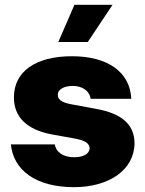

<svg xmlns="http://www.w3.org/2000/svg" viewBox="-20 -772 607 802"><path d="M358.4 -359.4H528.3C523.4 -470.7 430.7 -537.1 280.3 -537.1C130.9 -537.1 38.1 -474.6 38.1 -365.2C38.1 -283.2 91.8 -229.5 199.2 -210L292 -193.4C335 -185.5 353.5 -173.8 354.5 -152.3C353.5 -128.9 327.1 -115.2 290 -115.2C245.1 -115.2 214.8 -134.8 209 -168.9H25.4C36.1 -61.5 128.9 9.8 289.1 9.8C434.6 9.8 541 -61.5 542 -173.8C541 -252 489.3 -297.9 380.9 -317.4L275.4 -336.9C233.4 -344.7 220.7 -359.4 221.7 -376C220.7 -399.4 249 -413.1 284.2 -413.1C323.2 -413.1 354.5 -392.6 358.4 -359.4ZM223.6 -596.7H346.7L450.2 -752H291Z"/></svg>

Font: Pretendard Black
Style: Regular
Weight: 900
Designer: Base glyphs from Inter by Rasmus Andersson; Hangeul glyphs from Noto Sans CJK(Source Han Sans) by Jang Soo-young and Kan
Foundry: Kil Hyung-jin
Version: Version 1.309;Glyphs 3.2 (3225)